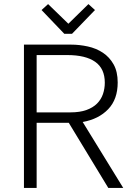

<svg xmlns="http://www.w3.org/2000/svg" viewBox="-20 -918 665 938"><path d="M332 -753H294L183 -869L215 -898L314 -802L412 -898L444 -869ZM555 -515Q555 -433 508.5 -384.5Q462 -336 384 -322L582 0H509L316 -318H159V0H97V-700H327Q368 -700 409 -691Q450 -682 482.5 -660.5Q515 -639 535 -603.5Q555 -568 555 -515ZM492 -514Q492 -583 445 -616Q398 -649 309 -649H159V-369H324Q370 -369 402 -380.5Q434 -392 454 -412Q474 -432 483 -458.5Q492 -485 492 -514Z"/></svg>

Font: Post Grotesk Light
Style: Light
Weight: 300
Version: Version 1.0